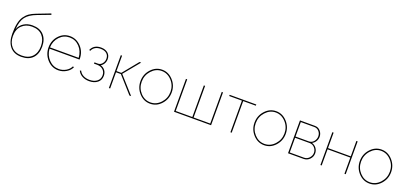

<svg xmlns="http://www.w3.org/2000/svg" viewBox="29 -1796 6049 2853"><g transform="rotate(20 3053.0 -369.5)"><path d="M308 10Q190 10 128 -64.5Q66 -139 66 -267Q66 -364 80.5 -432.5Q95 -501 126.5 -545.5Q158 -590 197 -617Q236 -644 294 -666L509 -749L517 -730L314 -653Q201 -611 149.5 -544.5Q98 -478 89 -347Q114 -414 172.5 -450.5Q231 -487 308 -487Q425 -487 487.5 -419.5Q550 -352 550 -238Q550 -121 487 -55.5Q424 10 308 10ZM530 -238Q530 -342 472.5 -404.5Q415 -467 308 -467Q211 -467 149 -407Q87 -347 87 -238Q87 -137 144.5 -73.5Q202 -10 308 -10Q414 -10 472 -71.5Q530 -133 530 -238Z M892 10Q789 10 715.5 -70.5Q642 -151 642 -263Q642 -373 713.5 -450Q785 -527 887 -527Q990 -527 1063 -449Q1136 -371 1137 -259V-248H662Q670 -147 736 -78.5Q802 -10 893 -10Q953 -10 1005 -40.5Q1057 -71 1079 -119L1098 -114Q1077 -61 1018 -25.5Q959 10 892 10ZM662 -268H1116Q1109 -372 1044.5 -439.5Q980 -507 888 -507Q796 -507 731.5 -439Q667 -371 662 -268Z M1378 5Q1315 5 1267 -21.5Q1219 -48 1197 -95L1215 -103Q1235 -61 1277.5 -38Q1320 -15 1378 -15Q1450 -15 1494.5 -50Q1539 -85 1539 -144Q1539 -197 1504 -230.5Q1469 -264 1411 -265H1359V-285H1417Q1453 -285 1480.5 -318Q1508 -351 1508 -396Q1508 -447 1474 -476.5Q1440 -506 1378 -506Q1278 -506 1241 -424L1223 -432Q1265 -526 1378 -526Q1446 -526 1487 -490.5Q1528 -455 1528 -396Q1528 -357 1509.5 -325Q1491 -293 1462 -277Q1507 -263 1533 -227.5Q1559 -192 1559 -144Q1559 -76 1509 -35.5Q1459 5 1378 5Z M1691 0V-519H1711V-275H1788L1987 -519H2013L1805 -266L2043 0H2016L1788 -256H1711V0Z M2169.5 -69.5Q2097 -149 2097 -258Q2097 -367 2170 -447Q2243 -527 2344 -527Q2445 -527 2518 -447Q2591 -367 2591 -258Q2591 -149 2518.5 -69.5Q2446 10 2344 10Q2242 10 2169.5 -69.5ZM2117 -256Q2117 -155 2183.5 -82.5Q2250 -10 2343 -10Q2436 -10 2503.5 -84Q2571 -158 2571 -259Q2571 -360 2503.5 -433.5Q2436 -507 2344 -507Q2252 -507 2184.5 -432.5Q2117 -358 2117 -256Z M2721 0V-519H2741V-19H3004V-519H3024V-19H3287V-519H3307V0Z M3613 0V-500H3412V-519H3833V-500H3633V0Z M3972.5 -69.5Q3900 -149 3900 -258Q3900 -367 3973 -447Q4046 -527 4147 -527Q4248 -527 4321 -447Q4394 -367 4394 -258Q4394 -149 4321.5 -69.5Q4249 10 4147 10Q4045 10 3972.5 -69.5ZM3920 -256Q3920 -155 3986.5 -82.5Q4053 -10 4146 -10Q4239 -10 4306.5 -84Q4374 -158 4374 -259Q4374 -360 4306.5 -433.5Q4239 -507 4147 -507Q4055 -507 3987.5 -432.5Q3920 -358 3920 -256Z M4524 0V-519H4761Q4814 -519 4848 -479.5Q4882 -440 4882 -390Q4882 -350 4861 -316Q4840 -282 4806 -266Q4850 -253 4877 -217Q4904 -181 4904 -135Q4904 -80 4864.5 -40Q4825 0 4770 0ZM4544 -271H4754Q4800 -271 4830.5 -307Q4861 -343 4861 -389Q4861 -434 4832 -467Q4803 -500 4759 -500H4544ZM4544 -19H4770Q4817 -19 4850.5 -55Q4884 -91 4884 -136Q4884 -182 4852.5 -217Q4821 -252 4775 -252H4544Z M5036 0V-519H5056V-275H5416V-519H5436V0H5416V-256H5056V0Z M5638.5 -69.5Q5566 -149 5566 -258Q5566 -367 5639 -447Q5712 -527 5813 -527Q5914 -527 5987 -447Q6060 -367 6060 -258Q6060 -149 5987.5 -69.5Q5915 10 5813 10Q5711 10 5638.5 -69.5ZM5586 -256Q5586 -155 5652.5 -82.5Q5719 -10 5812 -10Q5905 -10 5972.5 -84Q6040 -158 6040 -259Q6040 -360 5972.5 -433.5Q5905 -507 5813 -507Q5721 -507 5653.5 -432.5Q5586 -358 5586 -256Z"/></g></svg>

Font: Raleway-v4020 Thin
Style: Regular
Weight: 250
Designer: Matt McInerney, Pablo Impallari, Rodrigo Fuenzalida
Foundry: Matt McInerney, Pablo Impallari, Rodrigo Fuenzalida
Version: Version 4.020;PS 004.020;hotconv 1.0.88;makeotf.lib2.5.64775